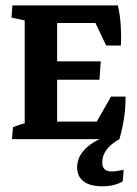

<svg xmlns="http://www.w3.org/2000/svg" viewBox="-20 -503 494 694"><path d="M349.1 170.4Q305.7 170.4 282.2 152.6Q258.8 134.8 258.8 102.1Q258.8 59.6 296.9 27.1Q335 -5.4 405.8 -22.9L411.6 0Q349.6 34.2 349.6 84.5Q349.6 116.7 383.3 116.7Q400.4 116.7 426.8 110.8L423.8 152.3Q394.5 170.4 349.1 170.4ZM69.3 -7.3V-476.6H186.5V-7.3ZM131.3 0V-63.5H399.9L411.6 0ZM411.6 0 316.4 -40.5 381.3 -153.8H433.6Q434.6 -120.6 429 -80.6Q423.3 -40.5 411.6 0ZM123.5 -214.8V-281.2H344.2L339.4 -214.8ZM103 -419.9V-483.4H406.2L397 -419.9ZM363.8 -338.4 314.9 -440.9 406.2 -483.4Q414.1 -448.2 416.5 -410.6Q418.9 -373 417 -338.4ZM23.4 0 26.9 -43Q50.3 -53.2 87.9 -62L69.3 -12.2V-88.9H186.5V-12.2L169.4 -58.1L234.4 -43.9L231 0ZM232.4 -483.4 229 -440.4Q205.6 -430.2 168 -421.4L186.5 -471.2V-394.5H69.3V-471.2L86.4 -425.3L21.5 -439.5L24.9 -483.4Z"/></svg>

Font: Markazi Text
Style: Regular
Weight: 400
Designer: Borna Izadpanah (Arabic designer), Fiona Ross (Arabic design director) and Florian Runge (Latin designer)
Foundry: Borna Izadpanah and Florian Runge
Version: Version 1.000